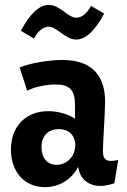

<svg xmlns="http://www.w3.org/2000/svg" viewBox="-20 -759 522 791"><path d="M165 12C224 12 276 -20 302 -72C308 -22 345 7 394 7C412 7 430 3 451 -4L467 -100C454 -97 444 -96 437 -96C412 -96 404 -108 404 -139C404 -168 413 -301 413 -340C413 -453 353 -512 237 -512C180 -512 100 -498 61 -481L92 -385C118 -400 169 -411 209 -411C267 -411 289 -388 289 -326V-270C258 -290 218 -301 179 -301C86 -301 25 -238 25 -143C25 -51 81 12 165 12ZM213 -80C175 -80 151 -108 151 -152C151 -199 178 -227 222 -227C264 -227 290 -201 290 -161C290 -115 256 -80 213 -80ZM355 -735C339 -704 317 -686 294 -686C261 -686 226 -739 181 -739C143 -739 103 -703 66 -632L120 -600C136 -631 158 -649 181 -649C214 -649 249 -596 294 -596C332 -596 372 -632 409 -703Z"/></svg>

Font: CantoraOne
Style: Regular
Weight: 400
Designer: Pablo Impallari, Rodrigo Fuenzalida
Foundry: Pablo Impallari
Version: Version 1.001